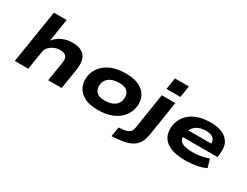

<svg xmlns="http://www.w3.org/2000/svg" viewBox="-83 -1380 2842 2206"><g transform="rotate(30 1338.5 -276.5)"><path d="M53 0 165 -705H334L287 -407H288Q335 -463 394.5 -488.5Q454 -514 525 -514Q602 -514 649 -487Q696 -460 713 -405Q730 -350 717 -266L675 0H496L537 -256Q544 -300 534.5 -323.5Q525 -347 502 -358.5Q479 -370 443 -370Q401 -370 363 -352.5Q325 -335 301 -308.5Q277 -282 272 -252L232 0Z M1156 11Q1040 11 969 -30Q898 -71 872.5 -141.5Q847 -212 870 -299Q887 -350 918.5 -389.5Q950 -429 996 -457Q1042 -485 1102 -499.5Q1162 -514 1237 -514Q1353 -514 1424 -473.5Q1495 -433 1520.5 -363.5Q1546 -294 1523 -206Q1506 -155 1474.5 -115Q1443 -75 1397.5 -47Q1352 -19 1292 -4Q1232 11 1156 11ZM1171 -121Q1218 -121 1254 -132.5Q1290 -144 1316 -166Q1342 -188 1353 -223Q1372 -295 1338 -338.5Q1304 -382 1222 -382Q1177 -382 1140.5 -371.5Q1104 -361 1078.5 -338.5Q1053 -316 1040 -282Q1022 -210 1055.5 -165.5Q1089 -121 1171 -121Z M1723 -593 1747 -746H1932L1908 -593ZM1447 193 1468 66 1535 59Q1577 55 1604 35Q1631 15 1638 -28L1713 -503H1892L1819 -37Q1811 10 1793 49Q1775 88 1741.5 117Q1708 146 1654 163.5Q1600 181 1520 187Z M2323 11Q2188 11 2108.5 -27.5Q2029 -66 2002.5 -135.5Q1976 -205 1999 -296Q2021 -368 2070 -416Q2119 -464 2193.5 -489Q2268 -514 2365 -514Q2447 -514 2511.5 -487Q2576 -460 2608 -402.5Q2640 -345 2627 -253L2622 -208H2129L2143 -306H2505L2480 -283Q2487 -328 2474 -353.5Q2461 -379 2431.5 -391.5Q2402 -404 2357 -404Q2307 -404 2266.5 -388Q2226 -372 2199.5 -340Q2173 -308 2164 -259L2165 -262Q2156 -212 2168.5 -179Q2181 -146 2223.5 -129.5Q2266 -113 2344 -113Q2401 -113 2457 -123.5Q2513 -134 2555 -151L2587 -41Q2534 -15 2463 -2Q2392 11 2323 11Z"/></g></svg>

Font: Nunito Sans 7pt Expanded ExtraBold
Style: Italic
Weight: 800
Width: 7
Italic angle: -9°
Designer: Vernon Adams
Foundry: Vernon Adams
Version: Version 3.101;gftools[0.9.27]